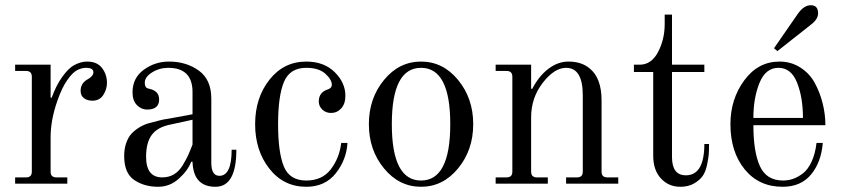

<svg xmlns="http://www.w3.org/2000/svg" viewBox="-20 -704 3232 736"><path d="M38 0V-24H80Q102 -24 102 -46V-410Q102 -432 80 -432H38V-456H174V-330L178 -329Q195 -377 219.5 -410.5Q244 -444 264 -454Q289 -468 314 -468Q352 -468 371 -443.5Q390 -419 390 -386Q390 -362 376 -340Q362 -318 334 -318Q315 -318 302 -327.5Q289 -337 289 -356Q289 -385 316 -400Q338 -412 338 -427Q338 -444 310 -444Q293 -444 275.5 -435Q258 -426 237.5 -396.5Q217 -367 200 -318Q174 -244 174 -178V-46Q174 -24 196 -24H238V0Z M718 -245 631 -226Q583 -216 561.5 -186.5Q540 -157 540 -103Q540 -24 602 -24Q627 -24 646.5 -35.5Q666 -47 680 -70Q694 -93 701 -108.5Q708 -124 718 -150ZM456 -106Q456 -134 464 -156.5Q472 -179 485 -192.5Q498 -206 515.5 -216.5Q533 -227 552 -232L590 -242Q609 -247 626 -249L718 -266V-351Q718 -444 625 -444Q591 -444 563 -426.5Q535 -409 535 -387Q535 -377 538 -372Q541 -366 551 -364Q590 -356 590 -323Q590 -284 544 -284Q522 -284 505 -301Q488 -318 488 -350Q488 -405 531 -436.5Q574 -468 628 -468Q694 -468 742 -433.5Q790 -399 790 -326V-80Q790 -30 821 -30Q868 -30 868 -130H886Q886 12 806 12Q721 12 718 -84H713Q700 -50 665.5 -19Q631 12 586 12Q533 12 494.5 -14Q456 -40 456 -106Z M1154 12Q1067 12 1012.5 -57.5Q958 -127 958 -228Q958 -329 1013 -398.5Q1068 -468 1154 -468Q1222 -468 1263 -427.5Q1304 -387 1304 -337Q1304 -306 1288 -288.5Q1272 -271 1249 -271Q1229 -271 1215.5 -284Q1202 -297 1202 -315Q1202 -350 1236 -361Q1252 -366 1252 -379Q1252 -399 1227 -421.5Q1202 -444 1154 -444Q1091 -444 1068.5 -390Q1046 -336 1046 -228Q1046 -120 1068 -66Q1090 -12 1154 -12Q1215 -12 1248 -55Q1281 -98 1288 -156H1312Q1308 -91 1267 -39.5Q1226 12 1154 12Z M1594 -12Q1706 -12 1706 -228Q1706 -444 1594 -444Q1482 -444 1482 -228Q1482 -12 1594 -12ZM1594 12Q1510 12 1452 -58.5Q1394 -129 1394 -228Q1394 -327 1452 -397.5Q1510 -468 1594 -468Q1678 -468 1736 -397.5Q1794 -327 1794 -228Q1794 -129 1736 -58.5Q1678 12 1594 12Z M1880 0V-24H1922Q1944 -24 1944 -46V-410Q1944 -432 1922 -432H1880V-456H2016V-364L2020 -363Q2046 -413 2082.5 -440.5Q2119 -468 2159 -468Q2209 -468 2240 -442Q2286 -405 2286 -319V-46Q2286 -24 2308 -24H2350V0H2150V-24H2192Q2214 -24 2214 -46V-339Q2214 -444 2150 -444Q2105 -444 2060.5 -386.5Q2016 -329 2016 -254V-46Q2016 -24 2038 -24H2080V0Z M2588 12Q2543 12 2513.5 -20Q2484 -52 2484 -107V-428H2410V-456H2432Q2477 -456 2502.5 -504.5Q2528 -553 2528 -612V-648H2556V-456H2680V-428H2556V-102Q2556 -32 2609 -32Q2680 -32 2680 -152H2698Q2698 -129 2697 -114Q2696 -99 2690.5 -72.5Q2685 -46 2674 -30Q2663 -14 2641 -1Q2619 12 2588 12Z M3088 -684Q3116 -684 3116 -653Q3116 -630 3088 -609L2960 -508L2947 -519L3039 -652Q3062 -684 3088 -684ZM2868 -252H3058Q3058 -330 3035.5 -387Q3013 -444 2964 -444Q2915 -444 2891.5 -386.5Q2868 -329 2868 -252ZM2980 12Q2889 12 2834.5 -55Q2780 -122 2780 -228Q2780 -324 2833 -396Q2886 -468 2968 -468Q3012 -468 3047.5 -445.5Q3083 -423 3103 -386.5Q3123 -350 3133.5 -308Q3144 -266 3144 -224H2868Q2868 -122 2893 -67Q2918 -12 2982 -12Q3002 -12 3020.5 -18.5Q3039 -25 3058 -39.5Q3077 -54 3091 -84Q3105 -114 3110 -156H3134Q3128 -82 3089 -35Q3050 12 2980 12Z"/></svg>

Font: Old Standard TT
Style: Regular
Weight: 400
Designer: Alexey Kryukov <alexios@thessalonica.org.ru>
Version: Version 1.0